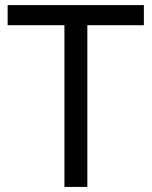

<svg xmlns="http://www.w3.org/2000/svg" viewBox="-20 -734 596 754"><path d="M323 0H233V-635H10V-714H545V-635H323Z"/></svg>

Font: Noto Sans Kawi
Style: Regular
Weight: 400
Designer: Fadhl Haqq
Version: Version 1.000